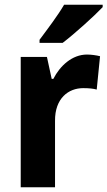

<svg xmlns="http://www.w3.org/2000/svg" viewBox="-20 -786 451 806"><path d="M411 -756V-766H249C223 -721 178 -662 146 -619V-606H243C293 -644 376 -719 411 -756ZM345 -557C283 -557 232 -510 204 -455H197L177 -547H67V0H211V-278C210 -374 268 -416 329 -416C354 -416 372 -414 386 -410L400 -550C384 -554 363 -557 345 -557Z"/></svg>

Font: Noto Sans Devanagari SemiCondensed
Style: Bold
Weight: 700
Width: 4
Designer: Jelle Bosma - Monotype Design Team
Foundry: Monotype Imaging Inc.
Version: Version 2.004